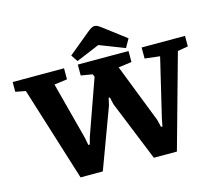

<svg xmlns="http://www.w3.org/2000/svg" viewBox="-139 -996 1312 1159"><g transform="rotate(-15 517.5 -416.5)"><path d="M226 14 42 -575 -21 -587V-648H300V-579L219 -568L313 -210L322 -163H331L344 -210L465 -551L458 -568L386 -580V-648H703V-579L620 -568L763 -201L774 -155H783L792 -202L879 -568L785 -579V-648H1056V-582L991 -571L828 14H684L532 -361L522 -406H514L504 -361L365 14ZM390 -669 362 -711 499 -824Q516 -838 526 -842.5Q536 -847 543 -847Q551 -847 560 -843Q569 -839 586 -826L723 -722L693 -669L536 -730Z"/></g></svg>

Font: Faustina ExtraBold
Style: Regular
Weight: 800
Designer: Alfonso Garcia
Foundry: http://www.omnibus-type.com
Version: Version 1.200